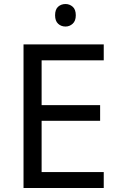

<svg xmlns="http://www.w3.org/2000/svg" viewBox="-20 -935 596 955"><path d="M496 0H97V-714H496V-635H187V-412H478V-334H187V-79H496ZM306 -915Q326 -915 341.5 -901.5Q357 -888 357 -859Q357 -831 341.5 -817Q326 -803 306 -803Q284 -803 269 -817Q254 -831 254 -859Q254 -888 269 -901.5Q284 -915 306 -915Z"/></svg>

Font: Noto Sans Buhid
Style: Regular
Weight: 400
Designer: Monotype Design Team
Foundry: Monotype Imaging Inc.
Version: Version 2.001